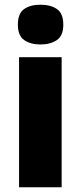

<svg xmlns="http://www.w3.org/2000/svg" viewBox="-20 -796 344 816"><path d="M152 -776Q195 -776 222 -757.5Q249 -739 249 -691Q249 -644 221.5 -625.5Q194 -607 152 -607Q110 -607 83 -625.5Q56 -644 56 -691Q56 -739 82.5 -757.5Q109 -776 152 -776ZM242 -553V0H61V-553Z"/></svg>

Font: Noto Sans Bengali SemiCondensed Black
Style: Regular
Weight: 900
Width: 4
Designer: Joana Ranito - Universal Thirst; Jelle Bosma - Monotype Design Team
Foundry: Universal Thirst ehf.
Version: Version 3.000; ttfautohint (v1.8.4.7-5d5b)